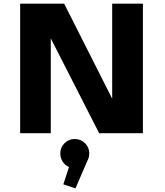

<svg xmlns="http://www.w3.org/2000/svg" viewBox="-20 -720 890 1038"><path d="M586.5 -700H752.5V0H516L254.5 -512.5V0H89V-700H327L586.5 -186.5ZM462.5 109Q462.5 132 452 150L388 298.5L322.5 276.5L353 183Q331.5 173.5 318.8 153.8Q306 134 306 109Q306 77 328.8 54.2Q351.5 31.5 384.5 31.5Q417 31.5 439.8 54.2Q462.5 77 462.5 109Z"/></svg>

Font: League Mono Wide
Style: Bold
Weight: 700
Width: 8
Designer: Tyler Finck
Foundry: The League of Moveable Type / Tyler Finck
Version: Version 2.210